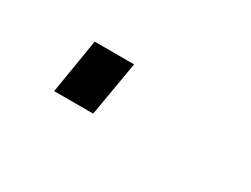

<svg xmlns="http://www.w3.org/2000/svg" viewBox="-29 -63 558 426"><g transform="rotate(30 250.0 150.0)"><path d="M107 220 130 80H231L207 220Z"/></g></svg>

Font: Iosevka Curly Heavy Oblique
Style: Regular
Weight: 900
Italic angle: -9°
Monospace: yes
Designer: Belleve Invis
Foundry: Belleve Invis
Version: Version 11.1.0; ttfautohint (v1.8.3)